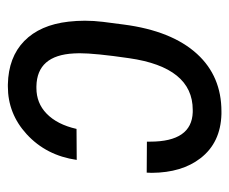

<svg xmlns="http://www.w3.org/2000/svg" viewBox="-68 -510 588 493"><g transform="rotate(90 226.5 -264.0)"><path d="M202.1 -63Q204.1 -63 206.5 -63Q245.1 -63 272 -88.9Q300.3 -116.2 311.5 -166L391.1 -166.5Q379.9 -88.4 325.2 -38.1Q272.5 10.3 202.6 10.3Q199.7 10.3 197.3 10.3Q127.4 8.8 85.9 -31.7Q44.4 -72.3 36.1 -145.5Q33.7 -166.5 33.7 -187.5Q33.7 -210.4 36.6 -233.9L43.5 -287.1Q59.6 -410.6 119.1 -475.6Q176.3 -538.1 266.6 -538.1Q270 -538.1 273.4 -538.1Q346.7 -536.1 386.7 -484.4Q423.8 -436.5 424.3 -359.4Q424.3 -353 423.8 -346.2L344.2 -346.7Q344.2 -350.6 344.2 -355Q344.2 -461.9 268.6 -464.4Q265.6 -464.4 262.7 -464.4Q153.3 -464.4 129.9 -300.8Q117.2 -213.9 117.2 -173.3Q117.2 -165.5 117.7 -159.2Q122.6 -64.5 202.1 -63Z"/></g></svg>

Font: MAUL Condensed Italic
Style: Condenced Regular Italic
Weight: 400
Italic angle: -12°
Designer: MAUL
Version: Version 1.0; 2020; ttfautohint (v1.8.3)